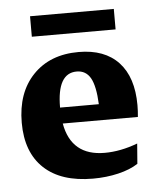

<svg xmlns="http://www.w3.org/2000/svg" viewBox="-43 -547 483 593"><g transform="rotate(-5 198.0 -250.5)"><path d="M222.2 7.8Q123.5 7.8 70.6 -41.7Q17.6 -91.3 17.6 -183.1Q17.6 -276.4 70.1 -331.1Q122.6 -385.7 211.4 -385.7Q292 -385.7 335.2 -339.4Q378.4 -293 378.4 -206.5Q378.4 -199.2 377.9 -188Q377.4 -176.8 376.5 -169.9H143.6Q161.6 -68.4 265.1 -68.4Q314 -68.4 367.2 -88.4L362.3 -25.9Q337.9 -9.8 300.8 -1Q263.7 7.8 222.2 7.8ZM139.6 -220.2V-219.7H259.8Q257.3 -275.9 243.2 -301Q229 -326.2 200.2 -326.2Q139.6 -326.2 139.6 -220.2ZM71.8 -508.8H331.5V-445.3H71.8Z"/></g></svg>

Font: Markazi Text
Style: Bold
Weight: 700
Designer: Borna Izadpanah (Arabic designer), Fiona Ross (Arabic design director) and Florian Runge (Latin designer)
Foundry: Borna Izadpanah and Florian Runge
Version: Version 1.001; ttfautohint (v1.8.3)